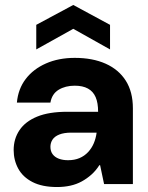

<svg xmlns="http://www.w3.org/2000/svg" viewBox="-20 -741 595 773"><path d="M210 12Q150 12 111 -8Q72 -28 53.5 -62Q35 -96 35 -137Q35 -182 58.5 -217Q82 -252 129.5 -271.5Q177 -291 251 -291H375Q375 -327 365 -350Q355 -373 334 -384.5Q313 -396 281 -396Q243 -396 216 -379.5Q189 -363 183 -328H48Q53 -383 83.5 -423Q114 -463 165 -485.5Q216 -508 281 -508Q353 -508 405.5 -484.5Q458 -461 486.5 -416Q515 -371 515 -305V0H399L383 -76H380Q366 -54 348 -38Q330 -22 309 -10.5Q288 1 263 6.5Q238 12 210 12ZM254 -96Q280 -96 300 -104.5Q320 -113 334.5 -128.5Q349 -144 357.5 -164Q366 -184 369 -207H267Q238 -207 219 -199.5Q200 -192 191.5 -179Q183 -166 183 -150Q183 -132 192 -120Q201 -108 217 -102Q233 -96 254 -96ZM126 -542V-641L275 -721L423 -641V-542L275 -625Z"/></svg>

Font: DM Sans 36pt ExtraBold
Style: Regular
Weight: 800
Designer: Colophon Foundry, Jonny Pinhorn
Foundry: Colophon Foundry
Version: Version 4.004;gftools[0.9.30]